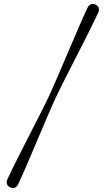

<svg xmlns="http://www.w3.org/2000/svg" viewBox="-20 -791 531 967"><path d="M261.5 -300.5Q244 -263.5 220 -207Q196 -150.5 169 -87Q142 -23.5 116.8 35.5Q91.5 94.5 71.5 137Q65.5 149.5 54.8 154Q44 158.5 31.5 152.5Q18.5 146.5 15 135.2Q11.5 124 17.5 111.5Q37 69 66 11.8Q95 -45.5 126.2 -106.8Q157.5 -168 185.2 -222.8Q213 -277.5 230.5 -315Q247.5 -352 271.8 -408.5Q296 -465 323 -528.5Q350 -592 375.5 -651Q401 -710 421 -752.5Q427 -765 437.8 -769.5Q448.5 -774 461 -768Q473.5 -762.5 477 -751.2Q480.5 -740 475 -727.5Q455 -685 426.2 -627.5Q397.5 -570 366 -508.8Q334.5 -447.5 306.8 -392.8Q279 -338 261.5 -300.5Z"/></svg>

Font: Fraunces 9pt Light
Style: Regular
Weight: 300
Version: Version 1.000;[0bf87f6ff]